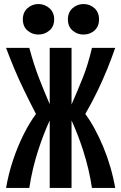

<svg xmlns="http://www.w3.org/2000/svg" viewBox="-20 -930 600 950"><path d="M10 0Q22 -70 44.5 -137.5Q67 -205 96.5 -264Q126 -323 158 -366Q127 -426 100 -481.5Q73 -537 51 -589.5Q29 -642 10 -693H125Q148 -608 172.5 -545Q197 -482 226 -414V-693H334V-413Q363 -479 389 -543.5Q415 -608 435 -693H550Q532 -641 510.5 -588Q489 -535 462.5 -480Q436 -425 402 -366Q426 -334 448.5 -292.5Q471 -251 491 -203Q511 -155 526 -103.5Q541 -52 550 0H435Q428 -47 417 -93.5Q406 -140 392 -183.5Q378 -227 363 -265.5Q348 -304 334 -334V0H226V-334Q212 -304 197 -265.5Q182 -227 168 -183.5Q154 -140 143 -93.5Q132 -47 125 0ZM393 -759Q362 -759 339 -779Q316 -799 316 -834Q316 -869 339 -889.5Q362 -910 393 -910Q425 -910 447.5 -889.5Q470 -869 470 -834Q470 -799 447.5 -779Q425 -759 393 -759ZM170 -759Q139 -759 116 -779Q93 -799 93 -834Q93 -869 116 -889.5Q139 -910 170 -910Q201 -910 224.5 -889.5Q248 -869 248 -834Q248 -799 224.5 -779Q201 -759 170 -759Z"/></svg>

Font: Ubuntu Sans Mono
Style: Regular
Weight: 400
Monospace: yes
Designer: Dalton Maag Ltd
Foundry: Dalton Maag Ltd
Version: Version 1.006